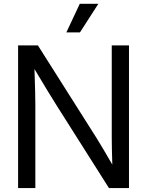

<svg xmlns="http://www.w3.org/2000/svg" viewBox="-20 -959 750 979"><path d="M72.3 0V-727.5H173.3L473.1 -253.9Q485.8 -233.4 508.3 -195.8Q530.8 -158.2 552.7 -119.6Q551.3 -157.7 550.5 -198.7Q549.8 -239.7 549.8 -257.8V-727.5H637.7V0H535.6L269 -420.9Q253.9 -444.3 224.4 -492.9Q194.8 -541.5 155.8 -606.9Q158.2 -539.1 159.2 -492.4Q160.2 -445.8 160.2 -421.9V0ZM318.4 -793.9 386.7 -939.5H481.4L387.7 -793.9Z"/></svg>

Font: Inter Display
Style: Regular
Weight: 400
Designer: Rasmus Andersson
Foundry: rsms
Version: Version 4.001;git-9221beed3